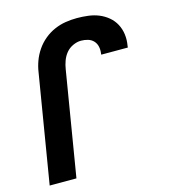

<svg xmlns="http://www.w3.org/2000/svg" viewBox="-110 -832 821 922"><g transform="rotate(-15 300.0 -371.5)"><path d="M23 0 112 -538Q116 -566 126 -593.5Q136 -621 153 -646Q170 -671 193.5 -690.5Q217 -710 244.5 -722Q272 -734 300.5 -738.5Q329 -743 357 -743Q385 -743 413 -739.5Q441 -736 465.5 -726Q490 -716 510.5 -699Q531 -682 543.5 -658.5Q556 -635 559.5 -607.5Q563 -580 558 -552L557 -543H425V-547Q428 -565 424.5 -582Q421 -599 410 -611Q399 -623 382.5 -628Q366 -633 348 -633Q328 -633 307.5 -623.5Q287 -614 273.5 -597.5Q260 -581 252.5 -560.5Q245 -540 242 -520L156 0Z"/></g></svg>

Font: Iosevka Extrabold Extended
Style: Italic
Weight: 800
Width: 7
Italic angle: -9°
Monospace: yes
Designer: Belleve Invis
Foundry: Belleve Invis
Version: Version 32.5.0; ttfautohint (v1.8.4)